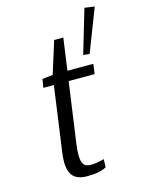

<svg xmlns="http://www.w3.org/2000/svg" viewBox="-118 -837 676 915"><g transform="rotate(-15 220.0 -379.5)"><path d="M440 -762 358 -550 327 -553 391 -769ZM356 -451H228L186 -152Q182 -124 182 -98Q182 -65 192.5 -51.5Q203 -38 226 -38Q244 -38 260.5 -41Q277 -44 285 -46L293 -49L292 -9Q262 10 197 10Q151 10 129 -12.5Q107 -35 107 -86Q107 -110 111 -134L155 -451H103L110 -493L162 -499L212 -658H257L235 -500H363Z"/></g></svg>

Font: Arsenal
Style: Italic
Weight: 400
Italic angle: -9.10001°
Designer: Andrij Shevchenko
Foundry: Stairsfor
Version: Version 2.001;PS 002.001;hotconv 1.0.88;makeotf.lib2.5.64775